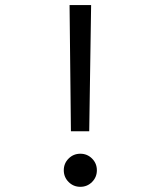

<svg xmlns="http://www.w3.org/2000/svg" viewBox="-20 -718 626 748"><path d="M256.3 -206.5 251 -698.2H335L327.6 -206.5ZM293 9.8Q266.1 9.8 247.3 -9Q228.5 -27.8 228.5 -54.7Q228.5 -81.5 247.3 -100.3Q266.1 -119.1 293 -119.1Q319.8 -119.1 338.6 -100.3Q357.4 -81.5 357.4 -54.7Q357.4 -27.8 338.6 -9Q319.8 9.8 293 9.8Z"/></svg>

Font: Cascadia Mono NF SemiLight
Style: Regular
Weight: 350
Monospace: yes
Designer: Aaron Bell
Foundry: Saja Typeworks
Version: Version 2404.023; ttfautohint (v1.8.4)